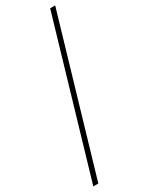

<svg xmlns="http://www.w3.org/2000/svg" viewBox="-228 -800 745 962"><g transform="rotate(-30 144.0 -319.5)"><path d="M0 121 259 -760H288L29 121Z"/></g></svg>

Font: Noto Serif Kannada Thin
Style: Regular
Weight: 250
Version: Version 2.003